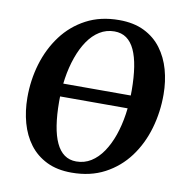

<svg xmlns="http://www.w3.org/2000/svg" viewBox="-84 -833 893 924"><g transform="rotate(10 362.5 -371.5)"><path d="M134.6 -341.7 135.9 -405.1H588L586.5 -341.7ZM325.1 10Q254.6 10 203.4 -15.2Q152.1 -40.5 119.1 -84.5Q86.2 -128.5 70.2 -186.1Q54.2 -243.8 53.9 -308.6Q53.5 -394.5 77.2 -474Q101 -553.5 147.9 -616.5Q194.9 -679.4 264.4 -716.2Q333.9 -753 425.4 -753Q496.5 -753 547.7 -727.8Q599 -702.6 631.9 -658.5Q664.8 -614.4 680.7 -557.7Q696.5 -501 696.8 -437.9Q697.3 -351.1 673.9 -270.7Q650.5 -190.2 603.6 -127.1Q556.6 -64 486.9 -27Q417.2 10 325.1 10ZM338.2 -46.9Q377.9 -46.9 410.3 -67.1Q442.7 -87.4 467.5 -123.8Q492.3 -160.2 509.2 -208.5Q526 -256.7 534.4 -313.2Q542.8 -369.8 542.5 -430.3Q542.2 -494.3 534.5 -543.6Q526.8 -592.9 511.1 -626.7Q495.4 -660.4 470.9 -677.9Q446.4 -695.3 411.9 -695.3Q372.6 -695.3 340 -675.1Q307.5 -655 282.8 -618.9Q258.2 -582.8 241.3 -534.8Q224.3 -486.8 215.8 -431.1Q207.4 -375.3 207.7 -315.8Q207.9 -250.8 215.9 -200.6Q223.8 -150.5 239.8 -116.3Q255.7 -82.1 280.2 -64.5Q304.8 -46.9 338.2 -46.9Z"/></g></svg>

Font: Merriweather Light
Style: Italic
Weight: 300
Italic angle: -7.8°
Designer: Eben Sorkin
Foundry: Eben Sorkin
Version: Version 2.101